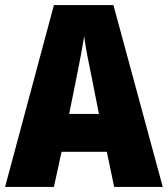

<svg xmlns="http://www.w3.org/2000/svg" viewBox="-20 -735 660 755"><path d="M429 0 400 -138H222L192 0H0L192 -715H426L620 0ZM340 -434Q332 -471 323.5 -515.5Q315 -560 311 -592Q306 -561 298 -517.5Q290 -474 282 -436L252 -287H369Z"/></svg>

Font: Noto Sans Gurmukhi UI Condensed Black
Style: Regular
Weight: 900
Width: 3
Designer: Jelle Bosma - Monotype Design Team
Foundry: Monotype Imaging Inc.
Version: Version 2.004; ttfautohint (v1.8.4.7-5d5b)